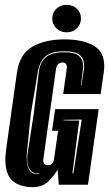

<svg xmlns="http://www.w3.org/2000/svg" viewBox="-20 -760 449 790"><path d="M113 10Q63 10 32.5 -15.5Q2 -41 2 -105Q2 -116 3.5 -127Q5 -138 6 -151L50 -463Q61 -538 113.5 -568Q166 -598 245 -598Q319 -598 364 -573Q409 -548 409 -488Q409 -482 408.5 -476Q408 -470 407 -463L394 -373H240L254 -473Q254 -476 254.5 -478.5Q255 -481 255 -483Q255 -503 237 -503Q227 -503 219.5 -496.5Q212 -490 210 -473L159 -110Q159 -108 158.5 -105.5Q158 -103 158 -101Q158 -80 177 -80Q187 -80 194 -86.5Q201 -93 203 -110L219 -222H194L207 -311H386L342 0H222L217 -62Q204 -39 180 -14.5Q156 10 113 10ZM141 -45 142 -47Q115 -45 103.5 -61.5Q92 -78 92 -106Q92 -120 95 -138L119 -293L140 -466Q145 -504 168.5 -524.5Q192 -545 244 -545Q288 -545 305 -530Q322 -515 322 -489Q322 -485 322 -481.5Q322 -478 321 -473L313 -409H315L325 -473Q326 -478 326 -482.5Q326 -487 326 -491Q326 -518 308.5 -533.5Q291 -549 244 -549Q190 -549 166.5 -527.5Q143 -506 136 -466L107 -293L91 -135Q90 -128 90 -121.5Q90 -115 90 -109Q90 -80 100.5 -61Q111 -42 141 -45ZM278 -47H282L316 -268L241 -267V-265L270 -264H306ZM254 -627Q229 -627 212 -643.5Q195 -660 195 -684Q195 -708 212 -724Q229 -740 254 -740Q280 -740 296.5 -724Q313 -708 313 -684Q313 -660 296.5 -643.5Q280 -627 254 -627Z"/></svg>

Font: Alumni Sans Inline One
Style: Italic
Weight: 400
Italic angle: -8°
Designer: Robert E. Leuschke
Foundry: Robert E. Leuschke
Version: Version 1.100; ttfautohint (v1.8.3)